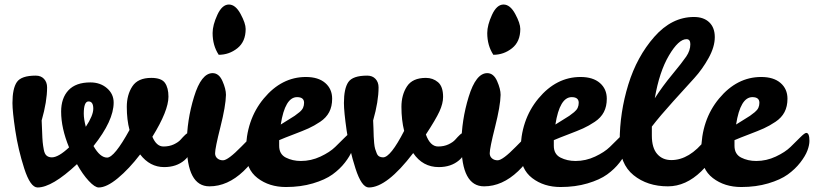

<svg xmlns="http://www.w3.org/2000/svg" viewBox="-20 -820 3595 848"><path d="M138 -486Q161 -486 174.5 -471.5Q188 -457 188 -434Q188 -372 164 -288Q165 -271 166 -239.5Q167 -208 168.5 -192.5Q170 -177 173.5 -158.5Q177 -140 186 -132.5Q195 -125 209 -125Q238 -125 285 -169Q250 -254 250 -327Q250 -387 282.5 -421.5Q315 -456 379 -456Q423 -456 452.5 -430.5Q482 -405 482 -367Q482 -287 393 -175Q422 -124 453 -124Q485 -124 552 -246Q540 -291 540 -348Q540 -401 564.5 -438.5Q589 -476 648 -476Q693 -476 708.5 -454Q724 -432 724 -393Q724 -331 653 -216Q671 -173 702 -173Q728 -173 748 -182.5Q768 -192 778 -203.5Q788 -215 798 -224.5Q808 -234 816 -234Q830 -234 830 -198Q830 -142 794.5 -112Q759 -82 705 -82Q642 -82 599 -138Q550 -74 500.5 -33Q451 8 416 8Q399 8 372 -21Q345 -50 320 -95Q210 8 146 8Q114 8 87 -76Q60 -160 47.5 -244Q35 -328 35 -365Q35 -429 54.5 -457.5Q74 -486 138 -486ZM350 -318Q350 -294 359 -260Q392 -310 392 -340Q392 -372 371 -372Q350 -372 350 -318Z M905 3Q805 3 805 -184Q805 -288 837 -392.5Q869 -497 919 -497Q947 -497 962.5 -462Q978 -427 978 -401Q977 -352 953.5 -259Q930 -166 930 -143Q930 -129 940 -120.5Q950 -112 965 -112Q987 -112 1046 -172.5Q1105 -233 1112 -233Q1126 -233 1126 -198Q1126 -131 1055.5 -64Q985 3 905 3ZM946 -578Q919 -619 919 -674Q919 -709 940 -754.5Q961 -800 991 -800Q1020 -800 1042.5 -758.5Q1065 -717 1065 -692Q1065 -636 1028.5 -607Q992 -578 946 -578Z M1309 -109Q1354 -109 1395.5 -128.5Q1437 -148 1460.5 -171Q1484 -194 1503.5 -213.5Q1523 -233 1530 -233Q1544 -233 1544 -198Q1544 -179 1535 -155Q1526 -131 1503.5 -102Q1481 -73 1448.5 -49.5Q1416 -26 1362 -10Q1308 6 1243 6Q1169 6 1117.5 -33.5Q1066 -73 1066 -150Q1066 -290 1145 -385Q1224 -480 1331 -480Q1386 -480 1416.5 -453.5Q1447 -427 1447 -384Q1447 -350 1434 -325Q1421 -300 1394 -282Q1367 -264 1342.5 -253Q1318 -242 1277 -226.5Q1236 -211 1213 -201V-176Q1213 -139 1242.5 -124Q1272 -109 1309 -109ZM1292 -391Q1239 -391 1220 -270Q1232 -278 1252 -290Q1272 -302 1281.5 -308.5Q1291 -315 1302.5 -324.5Q1314 -334 1318.5 -344Q1323 -354 1323 -366Q1323 -391 1292 -391Z M1609 8Q1577 8 1550 -76Q1523 -160 1511 -243.5Q1499 -327 1499 -365Q1499 -429 1518.5 -457.5Q1538 -486 1602 -486Q1625 -486 1638.5 -471.5Q1652 -457 1652 -434Q1652 -372 1628 -288Q1629 -274 1629.5 -252.5Q1630 -231 1630.5 -218Q1631 -205 1632.5 -188.5Q1634 -172 1637 -162Q1640 -152 1644 -142.5Q1648 -133 1655 -129Q1662 -125 1672 -125Q1705 -125 1765 -242Q1753 -290 1753 -348Q1753 -401 1777.5 -438.5Q1802 -476 1861 -476Q1892 -476 1914.5 -457Q1937 -438 1937 -392Q1937 -363 1921 -328Q1905 -293 1861 -226Q1880 -173 1915 -173Q1941 -173 1961 -182.5Q1981 -192 1991 -203.5Q2001 -215 2011 -224.5Q2021 -234 2029 -234Q2043 -234 2043 -198Q2043 -142 2007.5 -112Q1972 -82 1918 -82Q1847 -82 1805 -144Q1689 8 1609 8Z M2118 3Q2018 3 2018 -184Q2018 -288 2050 -392.5Q2082 -497 2132 -497Q2160 -497 2175.5 -462Q2191 -427 2191 -401Q2190 -352 2166.5 -259Q2143 -166 2143 -143Q2143 -129 2153 -120.5Q2163 -112 2178 -112Q2200 -112 2259 -172.5Q2318 -233 2325 -233Q2339 -233 2339 -198Q2339 -131 2268.5 -64Q2198 3 2118 3ZM2159 -578Q2132 -619 2132 -674Q2132 -709 2153 -754.5Q2174 -800 2204 -800Q2233 -800 2255.5 -758.5Q2278 -717 2278 -692Q2278 -636 2241.5 -607Q2205 -578 2159 -578Z M2522 -109Q2567 -109 2608.5 -128.5Q2650 -148 2673.5 -171Q2697 -194 2716.5 -213.5Q2736 -233 2743 -233Q2757 -233 2757 -198Q2757 -179 2748 -155Q2739 -131 2716.5 -102Q2694 -73 2661.5 -49.5Q2629 -26 2575 -10Q2521 6 2456 6Q2382 6 2330.5 -33.5Q2279 -73 2279 -150Q2279 -290 2358 -385Q2437 -480 2544 -480Q2599 -480 2629.5 -453.5Q2660 -427 2660 -384Q2660 -350 2647 -325Q2634 -300 2607 -282Q2580 -264 2555.5 -253Q2531 -242 2490 -226.5Q2449 -211 2426 -201V-176Q2426 -139 2455.5 -124Q2485 -109 2522 -109ZM2505 -391Q2452 -391 2433 -270Q2445 -278 2465 -290Q2485 -302 2494.5 -308.5Q2504 -315 2515.5 -324.5Q2527 -334 2531.5 -344Q2536 -354 2536 -366Q2536 -391 2505 -391Z M2930 3Q2839 3 2778 -46.5Q2717 -96 2717 -196Q2717 -323 2755 -446.5Q2793 -570 2870 -657.5Q2947 -745 3045 -745Q3088 -745 3112.5 -721.5Q3137 -698 3137 -656Q3137 -613 3109.5 -563.5Q3082 -514 3046.5 -475Q3011 -436 2953.5 -372.5Q2896 -309 2859 -261V-221Q2859 -167 2882.5 -140Q2906 -113 2945 -113Q3025 -113 3096 -204Q3118 -233 3132 -233Q3146 -233 3146 -198Q3146 -130 3077.5 -63.5Q3009 3 2930 3ZM3012 -647Q2977 -647 2934.5 -575Q2892 -503 2872 -386Q2906 -439 2949.5 -491.5Q2993 -544 3011 -570.5Q3029 -597 3029 -625Q3029 -647 3012 -647Z M3320 -109Q3365 -109 3406.5 -128.5Q3448 -148 3471.5 -171Q3495 -194 3514.5 -213.5Q3534 -233 3541 -233Q3555 -233 3555 -198Q3555 -179 3546 -155Q3537 -131 3514.5 -102Q3492 -73 3459.5 -49.5Q3427 -26 3373 -10Q3319 6 3254 6Q3180 6 3128.5 -33.5Q3077 -73 3077 -150Q3077 -290 3156 -385Q3235 -480 3342 -480Q3397 -480 3427.5 -453.5Q3458 -427 3458 -384Q3458 -350 3445 -325Q3432 -300 3405 -282Q3378 -264 3353.5 -253Q3329 -242 3288 -226.5Q3247 -211 3224 -201V-176Q3224 -139 3253.5 -124Q3283 -109 3320 -109ZM3303 -391Q3250 -391 3231 -270Q3243 -278 3263 -290Q3283 -302 3292.5 -308.5Q3302 -315 3313.5 -324.5Q3325 -334 3329.5 -344Q3334 -354 3334 -366Q3334 -391 3303 -391Z"/></svg>

Font: LeckerliOne
Style: Regular
Weight: 400
Designer: Gesine Todt
Foundry: Gesine Todt
Version: Version 1.000